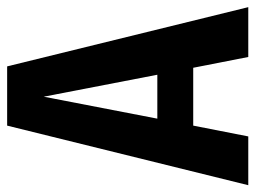

<svg xmlns="http://www.w3.org/2000/svg" viewBox="-116 -622 732 551"><g transform="rotate(-90 250.5 -346.0)"><path d="M332 -158H166L135 0H-5L166 -692H336L506 0H363ZM312 -261 249 -587 186 -261Z"/></g></svg>

Font: Fira Sans Compressed SemiBold
Style: Regular
Weight: 600
Width: 1
Designer: bBox Type GmbH & Carrois Corporate GbR & Edenspiekermann AG
Foundry: bBox Type GmbH & Carrois Corporate GbR & Edenspiekermann AG
Version: Version 4.301